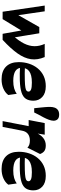

<svg xmlns="http://www.w3.org/2000/svg" viewBox="844 -1628 798 2527"><g transform="rotate(90 1243.5 -365.0)"><path d="M135 0 53.7 -554H129.5L184.5 -176.7H163L336.8 -482.7H418.5L477 -128L446 -132Q518.3 -211.7 552.9 -281.6Q587.5 -351.5 588.4 -418.1Q589.3 -484.7 558.3 -554H731.5Q772 -459.2 759.6 -373Q747.2 -286.7 683.9 -196.9Q620.5 -107 505 0H425.5L377 -273.3H398.5L232 0Z M1024.3 13.7Q914.6 13.7 856.3 -45.6Q798 -105 798 -212.9Q798 -284.6 819.1 -348.6Q840.1 -412.7 880.6 -462.1Q921.1 -511.6 980.1 -539.8Q1039 -568 1115.3 -568Q1207.3 -568 1256.6 -522.3Q1306 -476.6 1306 -405.3Q1306 -345.1 1281.3 -306.9Q1256.6 -268.6 1199.1 -249.4Q1141.6 -230.3 1041.7 -226.4Q994.7 -225 945.9 -225.5Q897.1 -226 854.1 -229.7V-293.3Q899 -291.3 946.5 -291Q994 -290.7 1037.9 -292.1Q1101.9 -294.1 1133.6 -299.9Q1165.3 -305.6 1175.6 -315.9Q1186 -326.1 1186 -341.1Q1186 -362.1 1160.1 -373.5Q1134.3 -384.9 1066.7 -384.9Q1013.9 -384.9 976.9 -375.6Q939.9 -366.3 916.9 -348.9Q893.9 -331.6 883.3 -306.6Q872.7 -281.6 872.7 -249.7Q872.7 -196 915.5 -168Q958.3 -140 1045.6 -140Q1102.3 -140 1144 -152Q1185.7 -164 1215.1 -185.9L1231 -74.6Q1200.6 -33.7 1146.7 -10Q1092.9 13.7 1024.3 13.7Z M1404.8 -415.5Q1399.3 -464 1396 -498.6Q1392.8 -533.3 1390.6 -557Q1388.5 -580.8 1387.9 -597.6Q1387.3 -614.5 1387.5 -627.3Q1388 -658.8 1397.3 -685.3Q1406.5 -711.8 1428.9 -727.9Q1451.3 -744 1489.7 -744Q1530.5 -744 1550.2 -723.3Q1570 -702.5 1569.5 -669.5Q1569 -641.8 1556 -607.3Q1543 -572.8 1524.5 -537.5Q1506 -502.3 1488.2 -470.5Q1470.5 -438.8 1460.7 -415.5Z M1574.3 0 1640.8 -342.8H1559.8L1600.8 -554H1753L1730.5 -408.7L1722.5 -427.5Q1750.5 -497.5 1794 -532.7Q1837.5 -568 1894.2 -568Q1942 -568 1967.5 -549.5Q1993 -531 2007.5 -492.8L1923.7 -326.3Q1893.5 -358.8 1830.8 -358.8Q1777 -358.8 1743.6 -333.3Q1710.2 -307.8 1700.5 -256.3L1650.7 0Z M2204.3 13.7Q2094.6 13.7 2036.3 -45.6Q1978 -105 1978 -212.9Q1978 -284.6 1999.1 -348.6Q2020.1 -412.7 2060.6 -462.1Q2101.1 -511.6 2160.1 -539.8Q2219 -568 2295.3 -568Q2387.3 -568 2436.6 -522.3Q2486 -476.6 2486 -405.3Q2486 -345.1 2461.3 -306.9Q2436.6 -268.6 2379.1 -249.4Q2321.6 -230.3 2221.7 -226.4Q2174.7 -225 2125.9 -225.5Q2077.1 -226 2034.1 -229.7V-293.3Q2079 -291.3 2126.5 -291Q2174 -290.7 2217.9 -292.1Q2281.9 -294.1 2313.6 -299.9Q2345.3 -305.6 2355.6 -315.9Q2366 -326.1 2366 -341.1Q2366 -362.1 2340.1 -373.5Q2314.3 -384.9 2246.7 -384.9Q2193.9 -384.9 2156.9 -375.6Q2119.9 -366.3 2096.9 -348.9Q2073.9 -331.6 2063.3 -306.6Q2052.7 -281.6 2052.7 -249.7Q2052.7 -196 2095.5 -168Q2138.3 -140 2225.6 -140Q2282.3 -140 2324 -152Q2365.7 -164 2395.1 -185.9L2411 -74.6Q2380.6 -33.7 2326.7 -10Q2272.9 13.7 2204.3 13.7Z"/></g></svg>

Font: Savate ExtraLight
Style: Italic
Weight: 200
Italic angle: -11°
Designer: Max Esnée
Foundry: Plomb Type
Version: Version 2.000